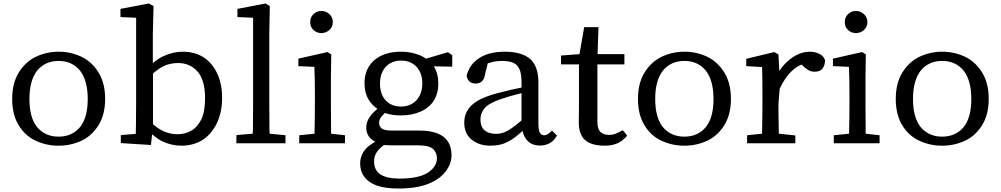

<svg xmlns="http://www.w3.org/2000/svg" viewBox="-20 -823 5750 1103"><path d="M193 -417Q149 -360 149 -254Q149 -148 193 -93Q239 -38 316.5 -38Q394 -38 440 -93Q484 -148 484 -254Q484 -360 440 -417Q394 -473 316.5 -473Q239 -473 193 -417ZM184 -496Q247 -526 317 -526Q387 -526 450 -496Q510 -466 547 -405Q584 -344 584 -255Q584 -166 547 -105.5Q510 -45 451 -16Q388 14 316.5 14Q245 14 182 -16Q122 -45 86 -105.5Q50 -166 50 -255Q50 -344 87 -405Q124 -466 184 -496Z M859 -109Q891 -82 920 -69Q958 -52 1000.5 -52Q1043 -52 1078.5 -72Q1114 -92 1137 -138Q1158 -183 1158 -260Q1158 -362 1115 -412Q1071 -461 1002 -461Q977 -461 951 -454.5Q925 -448 897 -430Q879 -418 859 -401ZM760 -54Q761 -78 761 -105L762 -231V-721L672 -725V-736V-763V-772L835 -803L862 -788L858 -628V-460Q886 -485 918 -500Q974 -526 1030 -526Q1099 -526 1151 -493Q1200 -460 1228 -400.5Q1256 -341 1256 -261Q1256 -181 1227.5 -119Q1199 -57 1147 -21Q1093 14 1020 14Q969 14 917 -9Q884 -24 854 -52L847 10L674 -1V-47Z M1432 -55Q1432 -67 1433 -79L1434 -231V-721L1344 -725V-736V-763V-772L1506 -803L1530 -788L1527 -628V-230Q1527 -196 1527.5 -156Q1528 -116 1528 -79Q1529 -66 1529 -55L1620 -46V0H1338V-37V-47Z M1892 -696Q1892 -668 1872 -650.5Q1852 -633 1826 -633Q1800 -633 1781 -650.5Q1762 -668 1762 -696Q1762 -724 1781 -742Q1800 -760 1826 -760Q1852 -760 1872 -742Q1892 -724 1892 -696ZM1881 -373V-228L1882 -73Q1882 -63 1882 -55L1962 -46V0H1699V-46L1787 -55Q1787 -63 1787 -73Q1789 -152 1789 -228V-284Q1789 -372 1786 -439L1694 -443V-453V-478V-486L1862 -524L1883 -510Z M2195 -247Q2228 -211 2283.5 -211Q2339 -211 2372.5 -247.5Q2406 -284 2406 -344Q2406 -404 2372.5 -439.5Q2339 -475 2284.5 -475Q2230 -475 2196 -439Q2163 -403 2163 -343Q2163 -283 2195 -247ZM2380 12H2246Q2203 12 2186 10Q2159 30 2146 49Q2129 71 2129 105Q2129 153 2164 178Q2201 203 2275 203Q2384 203 2438 169Q2490 134 2490 86Q2490 55 2469 34Q2447 12 2380 12ZM2441 233Q2372 260 2271 260Q2191 260 2142 242Q2095 224 2072 192Q2049 160 2049 117Q2049 66 2085 28Q2104 9 2136 -9Q2084 -34 2084 -91Q2084 -123 2105 -153Q2120 -174 2148 -198Q2117 -219 2098 -250Q2074 -290 2074 -345Q2074 -427 2129 -476Q2186 -526 2284 -526Q2333 -526 2374 -512Q2404 -503 2427 -486L2553 -523L2578 -506V-440L2472 -442Q2498 -401 2498 -344Q2498 -287 2473 -246Q2447 -205 2397.5 -182.5Q2348 -160 2284 -160Q2232 -160 2191 -174Q2178 -162 2169 -150Q2158 -136 2158 -116.5Q2158 -97 2173 -85Q2189 -73 2229 -73H2388Q2513 -73 2554 -9Q2574 23 2574 70Q2574 117 2540.5 161.5Q2507 206 2441 233Z M2764 -202Q2740 -173 2740 -137Q2740 -96 2763 -75Q2788 -54 2830 -54Q2852 -54 2875 -62.5Q2898 -71 2923.5 -89.5Q2949 -108 2976 -131V-288Q2911 -272 2858 -254Q2790 -231 2764 -202ZM2797 14Q2733 14 2690 -20.5Q2647 -55 2647 -119Q2647 -158 2665.5 -189Q2684 -220 2724 -244Q2764 -268 2835 -287Q2881 -299 2917.5 -307.5Q2954 -316 2976 -320V-349Q2976 -401 2963.5 -427Q2951 -453 2927 -463Q2903 -473 2862 -473Q2833 -473 2802 -465Q2792 -462 2782 -459L2766 -394Q2762 -367 2747.5 -355Q2733 -343 2713 -343Q2670 -343 2661 -385V-387V-390Q2678 -454 2734 -490Q2790 -526 2881 -526Q2977 -526 3026 -484Q3073 -442 3073 -350V-117Q3073 -72 3082 -59Q3091 -46 3106 -46Q3116 -46 3124 -50.5Q3132 -55 3143 -65L3151 -73L3180 -44L3175 -37Q3159 -11 3135 1Q3111 13 3082 13Q3030 13 3004 -22Q2988 -42 2982 -71Q2959 -50 2938 -34Q2906 -10 2873 2Q2840 14 2797 14Z M3339 -20Q3305 -54 3305 -120L3306 -202V-453H3203V-494V-504L3309 -512L3336 -667H3418L3413 -512H3567V-453H3412V-123Q3412 -82 3429.5 -65Q3447 -48 3478 -48Q3499 -48 3514.5 -54Q3530 -60 3558 -75L3583 -44L3577 -37Q3533 14 3455 14Q3376 14 3339 -20Z M3788 -417Q3744 -360 3744 -254Q3744 -148 3788 -93Q3834 -38 3911.5 -38Q3989 -38 4035 -93Q4079 -148 4079 -254Q4079 -360 4035 -417Q3989 -473 3911.5 -473Q3834 -473 3788 -417ZM3779 -496Q3842 -526 3912 -526Q3982 -526 4045 -496Q4105 -466 4142 -405Q4179 -344 4179 -255Q4179 -166 4142 -105.5Q4105 -45 4046 -16Q3983 14 3911.5 14Q3840 14 3777 -16Q3717 -45 3681 -105.5Q3645 -166 3645 -255Q3645 -344 3682 -405Q3719 -466 3779 -496Z M4459 -313 4452 -226Q4452 -150 4454 -72V-55L4549 -45V-36V0H4272V-46L4358 -55V-73Q4360 -152 4360 -228V-284Q4360 -389 4358 -438L4267 -443V-453V-477V-485L4428 -524L4452 -510L4457 -415Q4468 -432 4481 -447Q4513 -484 4552.5 -505Q4592 -526 4631 -526Q4662 -526 4686.5 -514Q4711 -502 4719 -479L4720 -477Q4719 -446 4704.5 -428.5Q4690 -411 4660 -411Q4640 -411 4623.5 -420.5Q4607 -430 4588 -449L4584 -452Q4554 -439 4530 -416Q4490 -380 4459 -313Z M4963 -696Q4963 -668 4943 -650.5Q4923 -633 4897 -633Q4871 -633 4852 -650.5Q4833 -668 4833 -696Q4833 -724 4852 -742Q4871 -760 4897 -760Q4923 -760 4943 -742Q4963 -724 4963 -696ZM4952 -373V-228L4953 -73Q4953 -63 4953 -55L5033 -46V0H4770V-46L4858 -55Q4858 -63 4858 -73Q4860 -152 4860 -228V-284Q4860 -372 4857 -439L4765 -443V-453V-478V-486L4933 -524L4954 -510Z M5269 -417Q5225 -360 5225 -254Q5225 -148 5269 -93Q5315 -38 5392.5 -38Q5470 -38 5516 -93Q5560 -148 5560 -254Q5560 -360 5516 -417Q5470 -473 5392.5 -473Q5315 -473 5269 -417ZM5260 -496Q5323 -526 5393 -526Q5463 -526 5526 -496Q5586 -466 5623 -405Q5660 -344 5660 -255Q5660 -166 5623 -105.5Q5586 -45 5527 -16Q5464 14 5392.5 14Q5321 14 5258 -16Q5198 -45 5162 -105.5Q5126 -166 5126 -255Q5126 -344 5163 -405Q5200 -466 5260 -496Z"/></svg>

Font: Early Summer Mincho Screen
Style: Regular
Weight: 400
Designer: GuiWonder
Version: Version 1.002